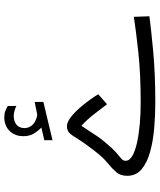

<svg xmlns="http://www.w3.org/2000/svg" viewBox="55 -797 742 892"><g transform="rotate(-90 426.0 -351.0)"><path d="M279.3 -529.8Q262.7 -545.9 251 -565.7Q239.3 -585.4 239.3 -613.8Q239.3 -631.8 244.4 -646.2Q249.5 -660.6 258.3 -671.9Q270.5 -686.5 288.3 -694.3Q306.2 -702.1 324.7 -702.1Q343.3 -702.1 355 -697.8Q366.7 -693.4 379.4 -686L379.9 -646Q355 -658.2 331.5 -658.2Q322.3 -658.2 311 -655Q299.8 -651.9 291 -644Q284.7 -638.2 280.8 -629.2Q276.9 -620.1 276.9 -607.4Q276.9 -589.8 288.8 -574.5Q300.8 -559.1 325.7 -551.8Q327.6 -551.3 330.6 -550.3Q333.5 -549.3 337.4 -549.3Q340.8 -549.3 343.3 -549.8L398.4 -561V-520.5L220.7 -478V-516.1ZM387.7 -224.6Q366.7 -252.4 341.6 -284.9Q316.4 -317.4 287.6 -343.8Q271 -319.8 260.3 -302.7Q249.5 -285.6 238.8 -269.8Q228 -253.9 210.9 -233.4Q180.7 -197.3 161.9 -181.2Q143.1 -165 134 -157.5Q125 -149.9 125 -138.7Q125 -120.1 148.2 -106.9Q171.4 -93.8 210.2 -85.2Q249 -76.7 297.1 -72.5Q345.2 -68.4 394.5 -68.4Q527.8 -68.4 628.7 -79.3Q729.5 -90.3 793.9 -100.1L796.4 -27.8Q737.3 -20 633.5 -10.3Q529.8 -0.5 395.5 -0.5Q336.4 -0.5 276.4 -5.6Q216.3 -10.7 166.3 -24.7Q116.2 -38.6 85.7 -64.2Q55.2 -89.8 55.2 -130.9Q55.2 -162.1 71.5 -181.2Q87.9 -200.2 114.7 -222.2Q141.6 -244.1 171.9 -283.7Q208 -330.1 224.9 -358.2Q241.7 -386.2 253.4 -398.7Q265.1 -411.1 285.2 -411.1Q303.7 -411.1 325.9 -394.3Q348.1 -377.4 369.9 -352.8Q391.6 -328.1 408.7 -304Q425.8 -279.8 434.1 -265.6Z"/></g></svg>

Font: Vazir Light
Style: Light
Weight: 300
Designer: Saber Rastikerdar
Foundry: Saber Rastikerdar
Version: Version 30.0.0